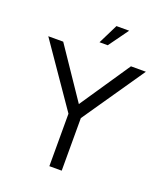

<svg xmlns="http://www.w3.org/2000/svg" viewBox="-152 -949 903 1052"><g transform="rotate(20 299.0 -423.5)"><path d="M261 0V-306L12 -667H99L310 -355L287 -361L494 -667H581L321 -289L333 -335V0ZM287 -732 344 -847H418L335 -732Z"/></g></svg>

Font: Maven Pro VF Beta
Style: Regular
Weight: 400
Designer: Joe Prince
Foundry: Joe Prince
Version: Version 2.002